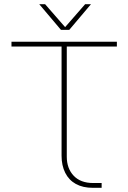

<svg xmlns="http://www.w3.org/2000/svg" viewBox="-20 -900 615 920"><path d="M425 0Q377 0 343.5 -18.5Q310 -37 292.5 -72Q275 -107 275 -154V-677H35V-700H540V-677H300V-149Q300 -93 333 -58Q366 -23 427 -23H467V0ZM272 -757 168 -880H196L292 -770L388 -880H416L312 -757Z"/></svg>

Font: MuseoModerno Thin Thin
Style: Regular
Weight: 250
Version: Version 1.003